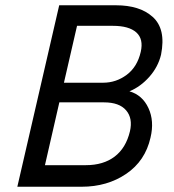

<svg xmlns="http://www.w3.org/2000/svg" viewBox="-20 -710 661 730"><path d="M45.9 0 205.1 -689.9H421.9Q465.3 -689.9 500.2 -679.2Q535.2 -668.5 560.5 -645.8Q585.9 -623 594 -587.4Q602.1 -551.8 592.3 -502Q581.1 -455.6 547.9 -418Q514.6 -380.4 472.2 -362.8Q521.5 -348.6 544.4 -299.1Q567.4 -249.5 552.2 -186.5Q532.2 -98.1 460 -49.1Q387.7 0 290.5 0ZM223.1 -395.5H372.1Q421.4 -395.5 461.7 -425.5Q502 -455.6 515.1 -512.7Q526.4 -561.5 498.3 -586.7Q470.2 -611.8 409.2 -611.8H272.9ZM150.9 -82H306.2Q373 -82 416 -114.7Q459 -147.5 474.1 -210.9Q485.4 -260.3 459.5 -290.5Q433.6 -320.8 375.5 -320.8H205.6Z"/></svg>

Font: HK Grotesk Medium Legacy Italic
Style: Regular
Weight: 500
Italic angle: -13°
Designer: Alfredo Marco Pradil
Foundry: Hanken Design Co.
Version: Version 2.022;PS 002.022;hotconv 1.0.88;makeotf.lib2.5.64775